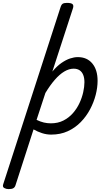

<svg xmlns="http://www.w3.org/2000/svg" viewBox="-94 -914 749 1328"><path d="M-35 394Q-51 394 -64.5 386.5Q-78 379 -72 361L324 -862Q330 -882 339.5 -888Q349 -894 369 -894Q400 -894 408.5 -884.5Q417 -875 410 -855L268 -419Q300 -457 331 -478.5Q362 -500 390.5 -509.5Q419 -519 444 -519Q508 -519 544.5 -475Q581 -431 581 -355Q581 -309 568 -258Q555 -207 529 -158Q503 -109 464.5 -69.5Q426 -30 375 -6.5Q324 17 260 17Q228 17 197 7Q166 -3 138 -19L13 368Q9 381 -1.5 387.5Q-12 394 -35 394ZM159 -85Q186 -72 209.5 -66.5Q233 -61 258 -61Q307 -61 345 -80.5Q383 -100 410.5 -131.5Q438 -163 455.5 -200.5Q473 -238 481.5 -276Q490 -314 490 -345Q490 -375 481.5 -396Q473 -417 456.5 -428Q440 -439 415 -439Q384 -439 351 -419.5Q318 -400 285 -362Q252 -324 220 -271Z"/></svg>

Font: Playwrite HR
Style: Regular
Weight: 400
Designer: Veronika Burian, José Scaglione
Foundry: TypeTogether
Version: Version 1.002